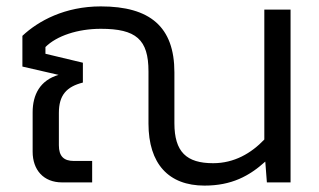

<svg xmlns="http://www.w3.org/2000/svg" viewBox="-20 -570 998 600"><path d="M525 -185V-344C525 -486 449 -550 295 -550C183 -550 100 -505 50 -458V-362L163 -336C105 -319 82 -274 82 -219V-96C82 -39 116 0 174 0H268V-67H211C179 -67 164 -82 164 -116V-217C164 -273 188 -299 239 -312V-374L122 -402V-423C157 -458 223 -480 295 -480C405 -480 444 -447 444 -347V-184C444 -58 507 10 619 10C704 10 759 -20 809 -65L814 0H888V-540H806V-134C765 -91 712 -60 646 -60C563 -60 525 -95 525 -185Z"/></svg>

Font: Kanit Light
Style: Regular
Weight: 300
Designer: Katatrad Team
Foundry: CadsonDemak
Version: Version 1.000;PS 001.000;hotconv 1.0.88;makeotf.lib2.5.64775